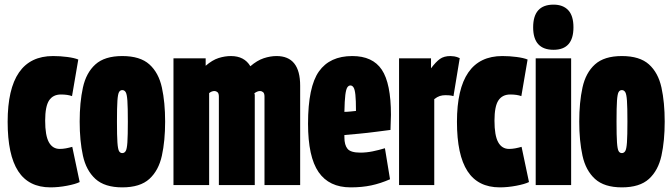

<svg xmlns="http://www.w3.org/2000/svg" viewBox="-20 -799 2903 829"><path d="M13 -273Q13 -557 209 -557Q240 -557 270.5 -553Q301 -549 318 -542L291 -384Q272 -391 243 -391Q209 -391 192 -365.5Q175 -340 175 -278Q175 -214 191 -185Q207 -156 238 -156Q251 -156 264.5 -158.5Q278 -161 292 -165L324 -13Q306 -4 269 3Q232 10 198 10Q104 10 58.5 -60Q13 -130 13 -273Z M324 -274Q324 -357 338 -421Q352 -485 392 -521Q432 -557 508 -557Q585 -557 625 -521Q665 -485 679 -421Q693 -357 693 -274Q693 -191 679 -127Q665 -63 625 -26.5Q585 10 508 10Q432 10 392 -26.5Q352 -63 338 -127Q324 -191 324 -274ZM485 -274Q485 -213 487 -184Q489 -155 494 -146.5Q499 -138 508 -138Q517 -138 522.5 -146.5Q528 -155 530 -184Q532 -213 532 -274Q532 -336 530 -364.5Q528 -393 522.5 -401.5Q517 -410 508 -410Q499 -410 494 -401.5Q489 -393 487 -364.5Q485 -336 485 -274Z M729 0V-547H868V-515Q897 -540 924 -548.5Q951 -557 977 -557Q1035 -557 1061 -513Q1090 -538 1118.5 -547.5Q1147 -557 1174 -557Q1276 -557 1276 -429V0H1122V-382Q1122 -396 1116 -401Q1110 -406 1103 -406Q1091 -406 1078 -396Q1080 -393 1080 -388V0H925V-382Q925 -396 919 -401Q913 -406 906 -406Q894 -406 883 -397V0Z M1494 10Q1401 10 1355.5 -56Q1310 -122 1310 -265Q1310 -424 1357 -490.5Q1404 -557 1501 -557Q1589 -557 1628.5 -498Q1668 -439 1668 -303Q1668 -292 1667 -272Q1666 -252 1666 -238Q1642 -235 1604 -230Q1566 -225 1528.5 -221.5Q1491 -218 1467 -216V-206Q1467 -173 1480.5 -156.5Q1494 -140 1536 -140Q1562 -140 1589 -145.5Q1616 -151 1642 -159L1664 -25Q1623 -7 1583 1.5Q1543 10 1494 10ZM1467 -316Q1478 -316 1493 -317.5Q1508 -319 1517 -320Q1517 -366 1514.5 -389.5Q1512 -413 1506.5 -421.5Q1501 -430 1493 -430Q1485 -430 1479.5 -421.5Q1474 -413 1471 -389Q1468 -365 1467 -316Z M1841 -547V-504Q1862 -532 1879.5 -544.5Q1897 -557 1925 -557Q1932 -557 1942 -555.5Q1952 -554 1965 -548L1938 -384Q1928 -387 1918 -387.5Q1908 -388 1903 -388Q1890 -388 1879 -384.5Q1868 -381 1855 -371V0H1703V-547Z M1953 -273Q1953 -557 2149 -557Q2180 -557 2210.5 -553Q2241 -549 2258 -542L2231 -384Q2212 -391 2183 -391Q2149 -391 2132 -365.5Q2115 -340 2115 -278Q2115 -214 2131 -185Q2147 -156 2178 -156Q2191 -156 2204.5 -158.5Q2218 -161 2232 -165L2264 -13Q2246 -4 2209 3Q2172 10 2138 10Q2044 10 1998.5 -60Q1953 -130 1953 -273Z M2370 -584Q2282 -584 2282 -681Q2282 -779 2370 -779Q2411 -779 2433.5 -755Q2456 -731 2456 -681Q2456 -584 2370 -584ZM2293 0V-547H2446V0Z M2481 -274Q2481 -357 2495 -421Q2509 -485 2549 -521Q2589 -557 2665 -557Q2742 -557 2782 -521Q2822 -485 2836 -421Q2850 -357 2850 -274Q2850 -191 2836 -127Q2822 -63 2782 -26.5Q2742 10 2665 10Q2589 10 2549 -26.5Q2509 -63 2495 -127Q2481 -191 2481 -274ZM2642 -274Q2642 -213 2644 -184Q2646 -155 2651 -146.5Q2656 -138 2665 -138Q2674 -138 2679.5 -146.5Q2685 -155 2687 -184Q2689 -213 2689 -274Q2689 -336 2687 -364.5Q2685 -393 2679.5 -401.5Q2674 -410 2665 -410Q2656 -410 2651 -401.5Q2646 -393 2644 -364.5Q2642 -336 2642 -274Z"/></svg>

Font: Georama ExtraCondensed ExtraBold
Style: Regular
Weight: 800
Width: 2
Designer: Jean-Baptiste Levee
Foundry: Production Type
Version: Version 1.000